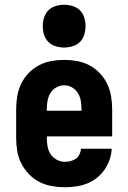

<svg xmlns="http://www.w3.org/2000/svg" viewBox="-20 -780 540 808"><path d="M252 8Q225 8 197.5 3Q170 -2 145.5 -14.5Q121 -27 101.5 -47.5Q82 -68 69.5 -92.5Q57 -117 52.5 -144.5Q48 -172 48 -200V-320Q48 -347 52.5 -374.5Q57 -402 69 -427Q81 -452 100 -472Q119 -492 143.5 -505Q168 -518 195.5 -523Q223 -528 250 -528Q277 -528 304.5 -523Q332 -518 356.5 -505Q381 -492 400 -472Q419 -452 431 -427Q443 -402 447.5 -374.5Q452 -347 452 -320V-206H177V-200Q177 -182 180 -164.5Q183 -147 192.5 -132Q202 -117 218.5 -108Q235 -99 252 -99Q265 -99 277 -102Q289 -105 299 -112Q309 -119 314.5 -130.5Q320 -142 321 -154H450Q449 -130 441 -107.5Q433 -85 419.5 -65.5Q406 -46 387 -31Q368 -16 346 -7.5Q324 1 300 4.5Q276 8 252 8ZM323 -314V-320Q323 -338 320 -355.5Q317 -373 308 -388Q299 -403 283.5 -412Q268 -421 250 -421Q232 -421 216.5 -412Q201 -403 192 -388Q183 -373 180 -355.5Q177 -338 177 -320V-314ZM250 -580Q232 -580 214 -585.5Q196 -591 183.5 -603.5Q171 -616 165.5 -634Q160 -652 160 -670Q160 -688 165.5 -706Q171 -724 183.5 -736.5Q196 -749 214 -754.5Q232 -760 250 -760Q268 -760 286 -754.5Q304 -749 316.5 -736.5Q329 -724 334.5 -706Q340 -688 340 -670Q340 -652 334.5 -634Q329 -616 316.5 -603.5Q304 -591 286 -585.5Q268 -580 250 -580Z"/></svg>

Font: Iosevka Curly Heavy
Style: Regular
Weight: 900
Monospace: yes
Designer: Belleve Invis
Foundry: Belleve Invis
Version: Version 22.1.2; ttfautohint (v1.8.4)